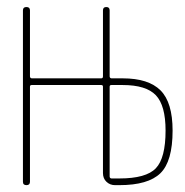

<svg xmlns="http://www.w3.org/2000/svg" viewBox="-20 -540 540 560"><path d="M299.8 -287.1V-25.4Q299.8 -20.5 304.7 -19.5H328.1Q406.2 -19.5 434.6 -49.3Q462.9 -79.1 462.9 -159.2Q462.9 -232.4 434.6 -262.2Q406.2 -292 337.9 -292H304.7Q299.8 -292 299.8 -287.1ZM46.9 -9.8V-509.8Q46.9 -519.5 57.1 -519.5Q67.4 -519.5 67.4 -509.8V-317.4Q67.4 -312.5 72.3 -311.5H275.4Q280.3 -311.5 280.3 -317.4V-509.8Q280.3 -519.5 290 -519.5Q299.8 -519.5 299.8 -509.8V-317.4Q299.8 -312.5 304.7 -311.5H337.9Q413.1 -311.5 448.2 -276.4Q483.4 -241.2 483.4 -159.2Q483.4 -69.3 447.8 -34.7Q412.1 0 328.1 0H315.4Q300.8 0 290.5 -9.8Q280.3 -19.5 280.3 -35.2V-287.1Q280.3 -292 275.4 -292H72.3Q67.4 -292 67.4 -287.1V-9.8Q67.4 0 57.1 0Q46.9 0 46.9 -9.8Z"/></svg>

Font: Rounded-X Mgen+ 2m thin
Style: Regular
Weight: 100
Designer: [Source Han Sans]
Ryoko NISHIZUKA  (kana & ideographs); Paul D. Hunt (Latin, Greek & Cyrillic); Wenlong ZHANG  (bopomofo
Version: Version 1.059.20150602